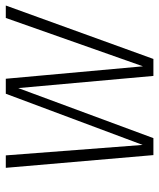

<svg xmlns="http://www.w3.org/2000/svg" viewBox="38 -600 562 679"><g transform="rotate(-90 319.5 -261.0)"><path d="M639 -522 450 0H390L347 -478L170 0H110L65 -522H109L146 -38L327 -522H380L424 -37L595 -522Z"/></g></svg>

Font: Fira Sans Condensed ExtraLight
Style: Italic
Weight: 275
Width: 3
Italic angle: -8°
Designer: Carrois Corporate & Edenspiekermann AG
Foundry: Carrois Corporate GbR & Edenspiekermann AG
Version: Version 4.203